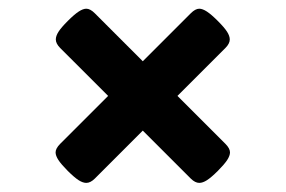

<svg xmlns="http://www.w3.org/2000/svg" viewBox="-20 -499 640 430"><path d="M426.3 -479.5Q433.6 -479.5 443.4 -473.1Q453.1 -466.8 467.8 -452.1Q482.4 -437.5 488.5 -428Q494.6 -418.5 494.6 -410.6Q494.6 -401.4 484.9 -391.6L377.4 -284.2L484.9 -176.8Q495.1 -166.5 495.1 -157.7Q495.1 -150.4 488.8 -140.6Q482.4 -130.9 467.8 -116.2Q453.1 -101.6 443.6 -95.5Q434.1 -89.4 426.3 -89.4Q417 -89.4 407.2 -99.1L299.8 -206.5L192.4 -99.1Q182.6 -89.4 173.3 -89.4Q165.5 -89.4 156 -95.5Q146.5 -101.6 131.8 -116.2Q117.2 -130.9 110.8 -140.6Q104.5 -150.4 104.5 -157.7Q104.5 -166.5 114.7 -176.8L222.2 -284.2L114.7 -391.6Q105 -401.4 105 -410.6Q105 -418.5 111.1 -428Q117.2 -437.5 131.8 -452.1Q146.5 -466.8 156.2 -473.1Q166 -479.5 173.3 -479.5Q182.1 -479.5 192.4 -469.2L299.8 -361.8L407.2 -469.2Q417.5 -479.5 426.3 -479.5Z"/></svg>

Font: Courier Prime
Style: Bold
Weight: 700
Designer: Alan Dague-Greene, Quote-Unquote Apps
Foundry: Quote-Unquote Apps
Version: Version 3.018